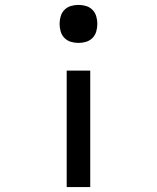

<svg xmlns="http://www.w3.org/2000/svg" viewBox="-20 -548 640 783"><path d="M300 -373Q284 -373 269 -377.5Q254 -382 243 -393Q232 -404 227.5 -419.5Q223 -435 223 -451Q223 -466 227.5 -481.5Q232 -497 243 -508Q254 -519 269 -523.5Q284 -528 300 -528Q316 -528 331 -523.5Q346 -519 357 -508Q368 -497 372.5 -481.5Q377 -466 377 -451Q377 -435 372.5 -419.5Q368 -404 357 -393Q346 -382 331 -377.5Q316 -373 300 -373ZM252 215V-260H348V215Z"/></svg>

Font: Iosevka Custom Medium Extended
Style: Regular
Weight: 500
Width: 7
Monospace: yes
Designer: Belleve Invis
Foundry: Belleve Invis
Version: Version 11.2.4; ttfautohint (v1.8.4)